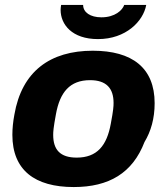

<svg xmlns="http://www.w3.org/2000/svg" viewBox="-20 -744 676 776"><path d="M376 -586C489 -586 559 -658 571 -724H482C475 -703 445 -674 390 -674C345 -674 316 -694 316 -724H227C226 -717 225 -711 225 -704C225 -645 271 -586 376 -586ZM278 12C421 12 516 -45 564 -170C590 -213 605 -265 605 -327C605 -470 514 -539 355 -539C183 -539 68 -456 38 -280C33 -253 30 -226 30 -199C30 -56 121 12 278 12ZM290 -107C223 -107 195 -139 195 -199C195 -212 196 -228 206 -282C222 -371 262 -420 344 -420C410 -420 439 -387 439 -328C439 -314 438 -298 428 -245C412 -155 372 -107 290 -107Z"/></svg>

Font: Archivo ExtraBold
Style: Italic
Weight: 800
Italic angle: -10°
Designer: Hector Gatti
Foundry: Omnibus-Type
Version: Version 2.001